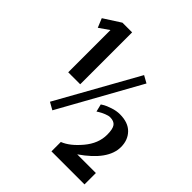

<svg xmlns="http://www.w3.org/2000/svg" viewBox="-258 -930 1360 1360"><g transform="rotate(45 421.5 -250.0)"><path d="M807 136V250H476V156Q541 131 606.5 53Q672 -25 672 -112Q672 -170 655 -192.5Q638 -215 599 -215Q583 -215 558.5 -205Q534 -195 518 -185L502 -175L488 -232Q496 -237 509 -245Q522 -253 560 -266Q598 -279 633 -279Q716 -279 759.5 -234.5Q803 -190 803 -120Q803 10 620 136ZM612 -566 275 40 220 9 558 -596ZM187 -750H284V-230H164V-653L89 -601L61 -669Z"/></g></svg>

Font: ArsenalBold
Style: Bold
Weight: 700
Designer: Andrij Shevchenko
Foundry: Stairsfor.com
Version: Version 1.000